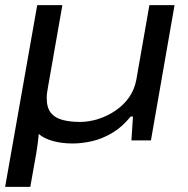

<svg xmlns="http://www.w3.org/2000/svg" viewBox="-22 -547 731 748"><path d="M-2 181 123 -527H221L165 -208Q163 -197 161.5 -186.5Q160 -176 160 -166Q160 -127 176.5 -107Q193 -87 222.5 -79.5Q252 -72 289 -72Q325 -72 361 -83.5Q397 -95 428.5 -116.5Q460 -138 481 -168Q502 -198 509 -236L560 -527H658L566 0H490L496 -93H487Q454 -52 415 -29Q376 -6 336.5 3Q297 12 261 12Q219 12 184.5 2.5Q150 -7 129 -25Q128 -13 125.5 8Q123 29 120 46L96 181Z"/></svg>

Font: Archivo Expanded
Style: Italic
Weight: 400
Width: 7
Italic angle: -10°
Designer: Hector Gatti
Foundry: Omnibus-Type
Version: Version 2.001